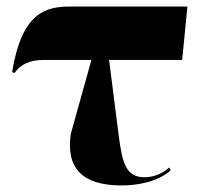

<svg xmlns="http://www.w3.org/2000/svg" viewBox="-20 -556 620 586"><path d="M24 -333C44 -361 73 -373 112 -373H259L196 -147C181 -44 230 10 351 10C398 10 460 0 501 -36L496 -45C483 -31 454 -15 421 -15C365 -15 353 -57 342 -145L313 -373H536L552 -536H195C122 -536 47 -521 17 -336Z"/></svg>

Font: Noto Serif Display Black
Style: Regular
Weight: 900
Designer: Monotype Design Team
Foundry: Monotype Imaging Inc.
Version: Version 2.009